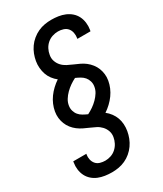

<svg xmlns="http://www.w3.org/2000/svg" viewBox="-235 -911 971 1141"><g transform="rotate(-30 250.0 -340.0)"><path d="M181 143Q157 143 133.5 139.5Q110 136 89 127.5Q68 119 51 104Q34 89 24 69Q14 49 11 25.5Q8 2 12 -21Q12 -23 12.5 -25Q13 -27 13 -29H103Q103 -28 103 -27Q103 -26 102 -25Q99 -7 103 10.5Q107 28 118 40.5Q129 53 146 58Q163 63 181 63Q200 63 219.5 56.5Q239 50 254.5 36Q270 22 279.5 3.5Q289 -15 292 -34Q296 -56 289 -76Q282 -96 268 -111Q254 -126 235.5 -135.5Q217 -145 198 -153Q179 -161 160.5 -170Q142 -179 125.5 -191.5Q109 -204 96 -220.5Q83 -237 75.5 -256Q68 -275 65.5 -296Q63 -317 67 -340Q71 -363 80.5 -385.5Q90 -408 104.5 -428Q119 -448 137.5 -465.5Q156 -483 177 -497Q160 -510 146.5 -528Q133 -546 126 -566.5Q119 -587 117 -610Q115 -633 119 -656Q123 -679 131.5 -701Q140 -723 154 -743Q168 -763 187.5 -779Q207 -795 229 -805Q251 -815 274 -819Q297 -823 320 -823Q344 -823 367.5 -819.5Q391 -816 412.5 -807Q434 -798 451 -783Q468 -768 478 -748Q488 -728 491 -704Q494 -680 490 -656Q489 -654 489 -651.5Q489 -649 488 -647H398Q398 -648 398.5 -649.5Q399 -651 399 -652Q402 -670 398.5 -688Q395 -706 384 -719Q373 -732 355.5 -737.5Q338 -743 320 -743Q300 -743 280.5 -736.5Q261 -730 245.5 -716.5Q230 -703 220.5 -684.5Q211 -666 208 -646Q204 -624 211 -604Q218 -584 232 -569Q246 -554 264.5 -544.5Q283 -535 302 -527Q321 -519 340 -510Q359 -501 375 -488.5Q391 -476 404 -459.5Q417 -443 424.5 -424Q432 -405 434.5 -384Q437 -363 433 -340Q429 -317 419.5 -294.5Q410 -272 395.5 -252Q381 -232 362.5 -214.5Q344 -197 323 -183Q340 -170 353.5 -152Q367 -134 374.5 -113.5Q382 -93 383.5 -70Q385 -47 381 -24Q377 -1 368.5 21Q360 43 346 63Q332 83 313 99Q294 115 272 125Q250 135 227 139Q204 143 181 143ZM230 -227Q250 -237 268 -249.5Q286 -262 302 -278Q318 -294 329.5 -312.5Q341 -331 344 -352Q347 -370 342 -387Q337 -404 326.5 -416.5Q316 -429 301 -437.5Q286 -446 270 -453Q250 -443 232 -430.5Q214 -418 198 -402Q182 -386 170.5 -367.5Q159 -349 156 -328Q153 -310 158 -293Q163 -276 173.5 -263.5Q184 -251 199 -242.5Q214 -234 230 -227Z"/></g></svg>

Font: Iosevka Curly Slab MdObl
Style: Regular
Weight: 500
Italic angle: -9°
Monospace: yes
Designer: Belleve Invis
Foundry: Belleve Invis
Version: Version 11.0.0; ttfautohint (v1.8.3)